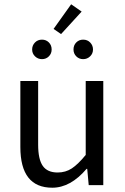

<svg xmlns="http://www.w3.org/2000/svg" viewBox="-20 -864 584 896"><path d="M224 12Q75 12 75 -178V-486H158V-189Q158 -121 179.5 -90Q201 -59 249 -59Q286 -59 315 -78Q344 -97 380 -141V-486H462V0H394L387 -76H384Q309 12 224 12ZM265 -705 230 -729 312 -844 361 -810ZM176 -679Q195 -679 208 -666Q221 -653 221 -633Q221 -614 208 -601Q195 -588 176 -588Q157 -588 143.5 -601Q130 -614 130 -633Q130 -652 143 -665.5Q156 -679 176 -679ZM323 -633Q323 -653 336 -666Q349 -679 368 -679Q388 -679 401 -665.5Q414 -652 414 -633Q414 -614 400.5 -601Q387 -588 368 -588Q349 -588 336 -601Q323 -614 323 -633Z"/></svg>

Font: Toshiba Sans
Style: Regular
Weight: 400
Designer: Paul D. Hunt
Foundry: Toshiba Corporation
Version: Version 2.020;PS 2.0;hotconv 1.0.86;makeotf.lib2.5.63406